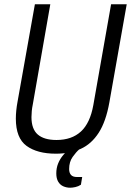

<svg xmlns="http://www.w3.org/2000/svg" viewBox="-20 -706 612 897"><path d="M241 12Q154 12 104 -24.5Q54 -61 54 -152Q54 -169 56 -189.5Q58 -210 62 -231L143 -686H215L133 -217Q130 -203 128.5 -187.5Q127 -172 127 -159Q127 -103 156.5 -77.5Q186 -52 244 -52Q315 -52 358 -91.5Q401 -131 416 -215L499 -686H572L491 -228Q475 -138 441 -85.5Q407 -33 357 -10.5Q307 12 241 12ZM308 171Q291 171 276 164.5Q261 158 252 143Q243 128 243 104Q243 79 251.5 58Q260 37 274.5 19.5Q289 2 304 -12H351L350 -8Q336 4 319.5 27Q303 50 303 84Q303 101 311.5 111Q320 121 340 121H364L358 157Q346 165 332 168Q318 171 308 171Z"/></svg>

Font: Archivo Condensed Light
Style: Italic
Weight: 300
Width: 3
Italic angle: -10°
Designer: Hector Gatti
Foundry: Omnibus-Type
Version: Version 2.001